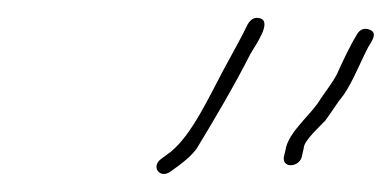

<svg xmlns="http://www.w3.org/2000/svg" viewBox="-20 -643 439 215"><path d="M318.3 -469 320.1 -477C320 -485.5 339.2 -502.3 344.3 -508C353.3 -520.3 356 -525.8 365 -537C375.5 -552.5 383.1 -572.5 392.2 -590C397 -597.9 403.4 -606.6 393.3 -610C387.5 -612 382.8 -610 379.4 -604C371.7 -591.3 364.1 -575 357.3 -560C352.1 -549.9 344.6 -540.8 338.8 -532C329.6 -515.6 302.7 -495.5 299.7 -475L297.8 -467C296.1 -453.7 316.5 -455.7 318.3 -469ZM171.1 -451 180.7 -458C188.8 -464 195.2 -470 199.9 -476C218.9 -507.3 243 -548.1 260.6 -583C267 -593.7 284.7 -618.7 271.2 -622.5C265.3 -624.2 260.5 -621.7 257 -615C249.1 -598.7 239.9 -582.7 230.4 -565C214.2 -534.9 195.1 -492.4 171.2 -473L160.4 -465C148.8 -456.7 158.7 -442 171.1 -451Z"/></svg>

Font: HoneyBee
Style: UltLitIt
Weight: 100
Foundry: Cannot Into Space Fonts
Version: Version 0.89